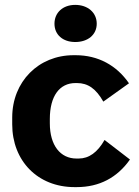

<svg xmlns="http://www.w3.org/2000/svg" viewBox="-20 -756 568 786"><path d="M288 -584C340 -584 376 -614 376 -659C376 -704 340 -736 288 -736C237 -736 203 -704 203 -659C203 -614 237 -584 288 -584ZM285 10H294C387 10 460 -29 512 -103L408 -183C379 -132 344 -107 302 -107H293C227 -107 184 -161 184 -251V-269C184 -363 224 -416 289 -416H295C340 -416 373 -393 403 -340L508 -415C457 -489 381 -530 290 -530H281C138 -530 30 -422 30 -275V-247C30 -98 134 10 285 10Z"/></svg>

Font: Fixel Text Bold
Style: Bold
Weight: 700
Width: 4
Designer: AlfaBravo + MacPaw
Foundry: Kyrylo Tkachov, Marchela Mozhyna, Serhii Makarenko, Maria Weinstein, Zakhar Kryvoshyya
Version: Version 1.211